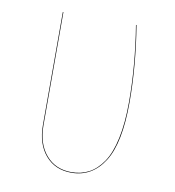

<svg xmlns="http://www.w3.org/2000/svg" viewBox="-65 -576 587 644"><g transform="rotate(10 228.0 -254.0)"><path d="M349.1 -517.1Q371.1 -382.3 371.1 -257.8Q371.1 -118.2 330.3 -54.7Q289.6 8.8 219.2 8.8Q164.1 8.8 131.1 -29.5Q98.1 -67.9 98.1 -132.8V-517.1H100.1V-132.8Q100.1 -68.8 132.6 -31Q165 6.8 219.2 6.8Q252.4 6.8 279.1 -7.3Q305.7 -21.5 326.2 -51.8Q346.7 -82 357.9 -134.3Q369.1 -186.5 369.1 -257.8Q369.1 -382.3 347.2 -517.1Z"/></g></svg>

Font: Fira Sans Compressed Two
Style: Regular
Weight: 100
Width: 1
Designer: Carrois Corporate & Edenspiekermann AG
Foundry: Carrois Corporate GbR & Edenspiekermann AG
Version: Version 4.203;PS 004.203;hotconv 1.0.88;makeotf.lib2.5.64775